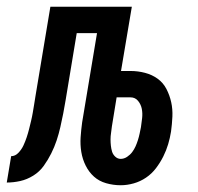

<svg xmlns="http://www.w3.org/2000/svg" viewBox="-65 -540 585 568"><path d="M292 8Q270 8 249 2Q228 -4 213 -17.5Q198 -31 188.5 -50Q179 -69 175.5 -90.5Q172 -112 173.5 -134Q175 -156 178 -178L222 -442H162L129 -243Q126 -224 122 -204Q118 -184 113.5 -164Q109 -144 102.5 -124.5Q96 -105 86.5 -86Q77 -67 64.5 -49.5Q52 -32 33.5 -20.5Q15 -9 -5 -4.5Q-25 0 -45 0L-32 -78Q-20 -78 -10.5 -88Q-1 -98 4.5 -110Q10 -122 14 -134Q18 -146 21 -158Q24 -170 27 -182.5Q30 -195 32 -207Q34 -219 36 -231Q38 -243 40 -256L84 -520H325L293 -330H321Q343 -330 364 -324.5Q385 -319 401.5 -307Q418 -295 427.5 -276.5Q437 -258 441.5 -237.5Q446 -217 445 -195Q444 -173 441 -151Q438 -132 432.5 -113.5Q427 -95 418 -77Q409 -59 396.5 -42.5Q384 -26 367 -14.5Q350 -3 330.5 2.5Q311 8 292 8ZM292 -70Q302 -70 311 -76Q320 -82 326 -90Q332 -98 336 -107Q340 -116 343 -125.5Q346 -135 348 -144.5Q350 -154 352 -164Q354 -177 355.5 -191Q357 -205 354.5 -218Q352 -231 343.5 -241.5Q335 -252 321 -252H280L266 -166Q265 -156 263.5 -146.5Q262 -137 262 -127.5Q262 -118 263 -109Q264 -100 266.5 -91.5Q269 -83 276 -76.5Q283 -70 292 -70Z"/></svg>

Font: Iosevka Semibold
Style: Italic
Weight: 600
Italic angle: -9°
Monospace: yes
Designer: Belleve Invis
Foundry: Belleve Invis
Version: Version 32.5.0; ttfautohint (v1.8.4)